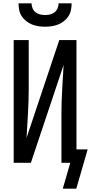

<svg xmlns="http://www.w3.org/2000/svg" viewBox="-20 -975 545 1150"><path d="M250 -815Q230 -815 210 -818Q190 -821 171.5 -828.5Q153 -836 137 -848.5Q121 -861 110 -878Q99 -895 95 -915Q91 -935 91 -955H169Q169 -940 175 -925.5Q181 -911 193 -901.5Q205 -892 220 -888.5Q235 -885 250 -885Q265 -885 280 -888.5Q295 -892 307 -901.5Q319 -911 325 -925.5Q331 -940 331 -955H409Q409 -935 405 -915Q401 -895 390 -878Q379 -861 363 -848.5Q347 -836 328.5 -828.5Q310 -821 290 -818Q270 -815 250 -815ZM437 155H356L401 0H348V-294Q348 -367 352.5 -440Q357 -513 361 -586L165 0H62V-735H152V-441Q152 -368 147.5 -295Q143 -222 139 -149L335 -735H438V-80H505Z"/></svg>

Font: Iosevka Fixed Medium
Style: Regular
Weight: 500
Monospace: yes
Designer: Belleve Invis
Foundry: Belleve Invis
Version: Version 32.3.0